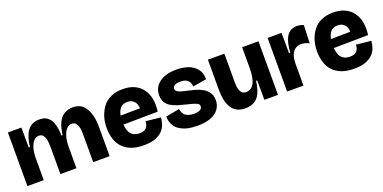

<svg xmlns="http://www.w3.org/2000/svg" viewBox="-15 -1152 3547 1777"><g transform="rotate(-20 1759.0 -264.0)"><path d="M45 0V-308V-528H178L179 -332H191Q199 -404 222 -454Q243 -500 277 -521Q312 -542 357 -542Q392 -542 416 -532Q439 -522 460 -497Q478 -475 489 -432Q500 -391 501 -332H512Q523 -409 545 -454Q567 -499 604 -520Q642 -542 687 -542Q722 -542 751 -530Q776 -520 798 -494Q818 -470 830 -440Q844 -404 849 -370Q855 -331 855 -287V0H693V-272Q693 -296 692 -310Q691 -329 684 -352Q678 -372 664 -388Q651 -402 626 -402Q599 -402 576 -379Q555 -358 541 -312Q528 -270 528 -204V0H370V-271Q370 -279 368 -309Q366 -333 361 -352Q355 -372 341 -388Q328 -402 302 -402Q275 -402 254 -381Q233 -359 219 -316Q206 -274 206 -204V0Z M1189 14Q1117 14 1065 -6Q1015 -25 981 -62Q948 -98 933 -148Q918 -198 918 -253Q918 -313 934 -364Q951 -416 982 -457Q1013 -498 1063 -520Q1111 -542 1178 -542Q1246 -542 1293 -520Q1343 -497 1372 -456Q1403 -413 1413 -358Q1423 -304 1414 -235L1021 -230V-317L1300 -321L1267 -274Q1274 -321 1265 -354Q1257 -383 1233 -400Q1211 -416 1179 -416Q1142 -416 1119 -397Q1096 -378 1085 -343Q1074 -307 1074 -260Q1074 -177 1103 -141Q1133 -104 1189 -104Q1215 -104 1231 -110Q1246 -115 1257 -128Q1269 -142 1273 -156Q1278 -174 1278 -190L1424 -175Q1422 -140 1411 -108Q1398 -72 1372 -46Q1344 -18 1300 -2Q1256 14 1189 14Z M1718 14Q1663 14 1620 4Q1578 -6 1543 -28Q1510 -49 1492 -84Q1473 -120 1473 -165L1607 -190Q1612 -162 1625 -142Q1638 -122 1664 -112Q1691 -101 1725 -101Q1758 -101 1782 -112Q1805 -123 1805 -147Q1805 -161 1795 -170Q1785 -178 1762 -186Q1733 -196 1700 -203Q1665 -211 1614 -226Q1571 -239 1542 -256Q1512 -274 1495 -302Q1478 -330 1478 -372Q1478 -426 1506 -463Q1535 -501 1587 -522Q1637 -542 1709 -542Q1770 -542 1823 -524Q1873 -507 1906 -466Q1938 -426 1937 -364L1802 -341Q1802 -366 1790 -386Q1777 -408 1756 -416Q1734 -425 1703 -425Q1668 -425 1648 -413Q1629 -401 1629 -381Q1629 -366 1641 -356Q1653 -345 1678 -338Q1712 -328 1742 -322Q1780 -314 1816 -304Q1848 -295 1885 -274Q1916 -256 1936 -226Q1956 -195 1956 -152Q1956 -103 1928 -64Q1900 -25 1848 -6Q1794 14 1718 14Z M2190 14Q2154 14 2130 6Q2103 -3 2081 -22Q2060 -40 2045 -70Q2029 -102 2022 -140Q2015 -178 2015 -234V-528H2177V-255Q2177 -229 2178 -214Q2179 -196 2186 -172Q2192 -152 2207 -138Q2221 -125 2248 -125Q2272 -125 2291 -137Q2311 -150 2324 -172Q2336 -193 2344 -232Q2352 -270 2352 -315V-528H2513V-230V0H2379L2378 -192H2367Q2358 -122 2336 -74Q2315 -29 2279 -8Q2241 14 2190 14Z M2603 0V-273V-528H2740L2741 -328H2753Q2759 -408 2777 -454Q2795 -500 2825 -520Q2856 -540 2895 -540Q2904 -540 2926 -536Q2941 -533 2959 -525L2952 -348Q2929 -360 2912 -364Q2889 -369 2874 -369Q2841 -369 2816 -352Q2792 -335 2778 -302Q2766 -272 2764 -219V0Z M3261 14Q3189 14 3137 -6Q3087 -25 3053 -62Q3020 -98 3005 -148Q2990 -198 2990 -253Q2990 -313 3006 -364Q3023 -416 3054 -457Q3085 -498 3135 -520Q3183 -542 3250 -542Q3318 -542 3365 -520Q3415 -497 3444 -456Q3475 -413 3485 -358Q3495 -304 3486 -235L3093 -230V-317L3372 -321L3339 -274Q3346 -321 3337 -354Q3329 -383 3305 -400Q3283 -416 3251 -416Q3214 -416 3191 -397Q3168 -378 3157 -343Q3146 -307 3146 -260Q3146 -177 3175 -141Q3205 -104 3261 -104Q3287 -104 3303 -110Q3318 -115 3329 -128Q3341 -142 3345 -156Q3350 -174 3350 -190L3496 -175Q3494 -140 3483 -108Q3470 -72 3444 -46Q3416 -18 3372 -2Q3328 14 3261 14Z"/></g></svg>

Font: Bricolage Grotesque 36pt ExtraBold
Style: Regular
Weight: 800
Designer: Mathieu Triay
Foundry: Atelier Triay
Version: Version 1.000;gftools[0.9.30]